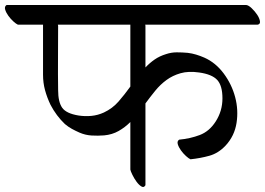

<svg xmlns="http://www.w3.org/2000/svg" viewBox="-52 -707 1054 763"><path d="M19 -609Q12 -612 1 -622Q-10 -632 -19 -644.5Q-28 -657 -31.5 -669Q-35 -681 -26 -687H927Q936 -686 948.5 -674Q961 -662 970 -648.5Q979 -635 981 -623Q983 -611 972 -609H525Q526 -607 526 -603V-439Q543 -457 562.5 -470.5Q582 -484 608 -492Q629 -499 650.5 -499Q672 -499 694 -497Q711 -495 727.5 -490Q744 -485 760 -478Q805 -458 837 -415Q869 -372 882.5 -321Q896 -270 888 -218.5Q880 -167 845 -129Q816 -98 780 -88Q744 -78 705 -74Q698 -77 687 -87Q676 -97 667 -109.5Q658 -122 654.5 -134Q651 -146 660 -152Q704 -156 742 -170.5Q780 -185 805 -224Q832 -266 832 -316Q832 -367 811 -389.5Q790 -412 739 -419Q697 -425 665.5 -416Q634 -407 609.5 -389Q585 -371 565 -346.5Q545 -322 526 -296V29Q520 40 510 34Q500 28 490.5 15Q481 2 474 -12.5Q467 -27 466 -33V-222Q445 -201 419.5 -186.5Q394 -172 362 -169Q337 -167 312 -168.5Q287 -170 264 -180Q248 -187 233.5 -195Q219 -203 206 -214Q189 -230 174.5 -249.5Q160 -269 149 -290Q135 -319 127 -348.5Q119 -378 119 -410V-609ZM361 -260Q395 -276 419 -303.5Q443 -331 466 -363V-609H178Q178 -607 178.5 -606Q179 -605 179 -604Q179 -540 178.5 -476.5Q178 -413 179 -349Q179 -302 195 -279Q211 -256 260 -248Q286 -244 311.5 -246.5Q337 -249 361 -260Z"/></svg>

Font: Asar
Style: Regular
Weight: 400
Designer: Eben Sorkin
Foundry: Eben Sorkin, Pria Ravichandran
Version: Version 1.003; ttfautohint (v1.3) -l 8 -r 50 -G 0 -x 0 -H 45